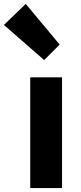

<svg xmlns="http://www.w3.org/2000/svg" viewBox="-78 -958 411 978"><path d="M76 0V-564H238V0ZM147 -652 -58 -831 53 -938 226 -731Z"/></svg>

Font: Noto Sans KR Thin ExtraBold
Style: Regular
Weight: 800
Version: Version 2.004-H2;hotconv 1.0.118;makeotfexe 2.5.65603